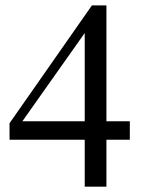

<svg xmlns="http://www.w3.org/2000/svg" viewBox="-20 -697 540 717"><path d="M377.4 -175.3V0H296.4V-175.3H15.6V-236.8L323.2 -676.8H377.4V-244.1H464.8V-175.3ZM296.4 -573.7 63.5 -244.1H296.4Z"/></svg>

Font: Goda
Style: Regular
Weight: 400
Version: 1.0.5